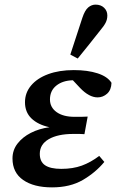

<svg xmlns="http://www.w3.org/2000/svg" viewBox="-20 -796 502 830"><path d="M205 14Q126 14 80 -18Q34 -50 34 -111Q34 -147 55.5 -175Q77 -203 113 -221.5Q149 -240 194 -246Q144 -257 116 -284Q88 -311 88 -354Q88 -395 114.5 -426.5Q141 -458 188.5 -475.5Q236 -493 299 -493Q359 -493 402 -479Q445 -465 462 -438Q461 -407 443 -391Q425 -375 402 -375Q365 -375 326 -416L295 -449Q251 -448 223.5 -426Q196 -404 196 -366Q196 -332 224.5 -311.5Q253 -291 302 -291Q321 -291 330.5 -291Q340 -291 359 -292L345 -216Q337 -217 324 -217Q311 -217 297 -217Q230 -217 191 -194.5Q152 -172 152 -131Q152 -97 175 -81.5Q198 -66 245 -66Q295 -66 333.5 -80Q372 -94 409 -122L431 -96Q393 -50 338 -18Q283 14 205 14ZM284 -560Q310 -640 336 -719Q347 -752 361.5 -764Q376 -776 393 -776Q416 -776 430 -762.5Q444 -749 444 -729Q444 -712 436.5 -697.5Q429 -683 412 -663Q388 -633 364.5 -603Q341 -573 316 -543Z"/></svg>

Font: Source Serif Pro SemiBold
Style: Italic
Weight: 600
Italic angle: -12°
Designer: Frank Grießhammer
Foundry: Adobe Systems Incorporated
Version: Version 3.001;hotconv 1.0.111;makeotfexe 2.5.65597